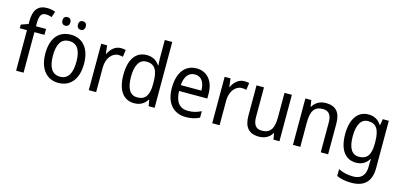

<svg xmlns="http://www.w3.org/2000/svg" viewBox="-81 -1333 4493 2141"><g transform="rotate(15 2166.0 -262.5)"><path d="M298 -468V-536H182V-572C182 -659 204 -693 255 -693C279 -693 304 -687 324 -680L346 -748C320 -757 288 -765 251 -765C147 -765 96 -703 96 -570V-539L13 -510V-468H96V0H182V-468Z M450 -676C450 -642 470 -626 495 -626C520 -626 541 -642 541 -676C541 -711 520 -726 495 -726C470 -726 450 -711 450 -676ZM629 -676C629 -642 649 -626 674 -626C698 -626 719 -642 719 -676C719 -711 698 -726 674 -726C649 -726 629 -711 629 -676ZM808 -269C808 -448 719 -546 585 -546C442 -546 361 -446 361 -269C361 -95 449 10 583 10C725 10 808 -95 808 -269ZM449 -269C449 -400 490 -473 584 -473C678 -473 720 -400 720 -269C720 -138 678 -62 585 -62C491 -62 449 -138 449 -269Z M1160 -546C1096 -546 1048 -501 1018 -441H1014L1003 -536H935V0H1020V-284C1020 -391 1081 -465 1154 -465C1171 -465 1191 -462 1206 -458L1217 -540C1200 -544 1179 -546 1160 -546Z M1460 10C1532 10 1578 -23 1609 -71H1614L1626 0H1695V-760H1609V-545C1609 -524 1612 -489 1614 -467H1609C1578 -514 1530 -546 1460 -546C1339 -546 1263 -450 1263 -267C1263 -84 1338 10 1460 10ZM1476 -62C1392 -62 1351 -134 1351 -266C1351 -396 1391 -474 1475 -474C1576 -474 1610 -404 1610 -269V-248C1610 -123 1571 -62 1476 -62Z M2036 -546C1904 -546 1823 -443 1823 -264C1823 -94 1909 10 2056 10C2119 10 2164 -1 2213 -25V-100C2163 -75 2119 -63 2062 -63C1965 -63 1912 -127 1910 -252H2236V-306C2236 -447 2163 -546 2036 -546ZM2035 -476C2114 -476 2149 -409 2149 -320H1911C1919 -421 1962 -476 2035 -476Z M2585 -546C2521 -546 2473 -501 2443 -441H2439L2428 -536H2360V0H2445V-284C2445 -391 2506 -465 2579 -465C2596 -465 2616 -462 2631 -458L2642 -540C2625 -544 2604 -546 2585 -546Z M3136 -536H3051V-255C3051 -129 3016 -63 2914 -63C2846 -63 2814 -106 2814 -195V-536H2728V-186C2728 -56 2783 10 2900 10C2962 10 3020 -16 3050 -71H3055L3067 0H3136Z M3527 -546C3466 -546 3408 -518 3377 -463H3372L3360 -536H3292V0H3377V-278C3377 -408 3411 -473 3512 -473C3582 -473 3613 -430 3613 -345V0H3698V-355C3698 -487 3640 -546 3527 -546Z M4020 -546C3897 -546 3823 -443 3823 -267C3823 -89 3896 10 4020 10C4086 10 4135 -17 4169 -72H4173C4171 -53 4170 -18 4170 0V19C4170 117 4119 167 4031 167C3967 167 3908 153 3859 128V207C3906 229 3961 240 4028 240C4184 240 4255 159 4255 8V-536H4185L4174 -465H4169C4133 -521 4083 -546 4020 -546ZM4034 -473C4128 -473 4170 -413 4170 -268V-246C4170 -119 4128 -62 4036 -62C3953 -62 3911 -130 3911 -266C3911 -399 3954 -473 4034 -473Z"/></g></svg>

Font: Noto Sans Sinhala UI SemiCondensed
Style: Regular
Weight: 400
Width: 4
Designer: Jelle Bosma - Monotype Design Team
Foundry: Monotype Imaging Inc.
Version: Version 2.006